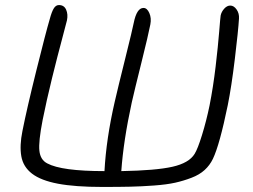

<svg xmlns="http://www.w3.org/2000/svg" viewBox="-20 -700 991 752"><path d="M380.9 32.2Q273.9 32.2 207 19.5Q140.1 6.8 105.5 -19.8Q70.8 -46.4 63.5 -87.9Q56.2 -129.4 67.9 -187Q85 -273.4 122.1 -422.9Q159.2 -572.3 174.8 -625Q182.6 -654.3 190.7 -667.2Q198.7 -680.2 210.9 -680.2Q231 -680.2 239 -662.1Q247.1 -644 242.2 -620.1Q240.2 -610.4 222.9 -546.4Q205.6 -482.4 183.8 -394Q162.1 -305.7 147 -230Q130.4 -145 134.3 -109.4Q138.2 -73.7 165 -60.1Q221.2 -29.8 389.2 -29.8Q396 -156.2 429.2 -300.8Q441.9 -356.4 470.5 -470.9Q499 -585.4 503.9 -610.8Q515.6 -668.9 542 -668.9Q556.2 -668.9 564.9 -648.9Q573.7 -628.9 568.8 -604Q561 -563.5 533.9 -454.8Q506.8 -346.2 496.1 -298.8Q463.4 -148.4 455.1 -29.8Q590.8 -32.2 655.5 -46.9Q720.2 -61.5 742.2 -97.2Q754.4 -116.7 771.2 -171.1Q788.1 -225.6 800.8 -287.1Q814.9 -358.4 824.5 -439.2Q834 -520 838.4 -575.2Q842.8 -630.4 844.2 -639.2Q847.2 -653.8 858.2 -666Q869.1 -678.2 881.8 -678.2Q896 -678.2 906.7 -662.8Q917.5 -647.5 916 -627Q913.1 -579.1 899.9 -470Q886.7 -360.8 872.1 -288.1Q840.3 -133.3 814 -78.1Q801.8 -52.7 781.5 -34.2Q761.2 -15.6 730 -3.7Q698.7 8.3 666 15.6Q633.3 22.9 583.3 26.6Q533.2 30.3 490 31.2Q446.8 32.2 380.9 32.2Z"/></svg>

Font: Shantell Sans Bouncy
Style: Italic
Weight: 300
Italic angle: -11.31°
Designer: Stephen Nixon, Anya Danilova, Shantell Martin
Foundry: Arrow Type
Version: Version 1.006;[9816181b4]